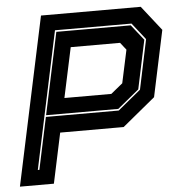

<svg xmlns="http://www.w3.org/2000/svg" viewBox="-63 -748 748 797"><g transform="rotate(-5 311.0 -350.0)"><path d="M-12 0 137 -700H552.5L633.5 -597L575 -321.5L438.5 -209H174L129.5 0ZM68 -62.5H74.5L120.5 -279H424L519.5 -357.5L563 -564.5L508.5 -634H189.5ZM204 -350.5H399.5L448.5 -390.5L478 -528L454 -558.5H248.5ZM122 -286 194.5 -627H504.5L555.5 -562.5L512.5 -359.5L423 -286Z"/></g></svg>

Font: Tourney ExtraBold
Style: Italic
Weight: 800
Italic angle: -12°
Version: Version 1.015